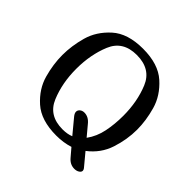

<svg xmlns="http://www.w3.org/2000/svg" viewBox="-196 -878 1108 1108"><g transform="rotate(45 358.0 -323.5)"><path d="M539 -57 603 20Q609 28 609 35Q609 46 596.5 54Q584 62 566 62Q531 62 506 32L465 -16Q415 0 357 0Q232 0 164.5 -60.5Q97 -121 75 -200Q53 -279 53 -354Q53 -429 75 -508Q97 -587 164.5 -648Q232 -709 357 -709Q482 -709 550 -648Q618 -587 640.5 -507.5Q663 -428 663 -354Q663 -274 636.5 -192.5Q610 -111 539 -57ZM357 -658Q244 -658 205 -564Q166 -470 166 -354Q166 -239 205 -145Q244 -51 357 -51Q397 -51 425 -63L352 -151Q340 -166 340 -178Q340 -191 351 -200Q362 -209 378 -209Q413 -209 439 -176L490 -115Q525 -163 537.5 -224.5Q550 -286 550 -354Q550 -470 511 -564Q472 -658 357 -658Z"/></g></svg>

Font: Marmelad for Arash.Academy
Style: Regular
Weight: 400
Designer: Manvel Shmavonyan
Foundry: Cyreal
Version: Version 1.110;Glyphs 3.2 (3202)